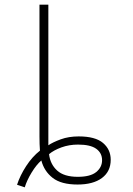

<svg xmlns="http://www.w3.org/2000/svg" viewBox="-20 -780 570 822"><path d="M53 11Q66 -29 92 -69Q118 -109 151 -135Q150 -148 149.5 -163.5Q149 -179 149 -196V-760H187V-158Q206 -171 240 -183.5Q274 -196 317 -196Q388 -196 421 -168Q454 -140 454 -96Q454 -46 416.5 -18Q379 10 312 10Q242 10 205.5 -18.5Q169 -47 157 -93Q136 -75 115.5 -41.5Q95 -8 86 22ZM313 -23Q367 -23 392 -43.5Q417 -64 417 -94Q417 -125 392 -143Q367 -161 314 -161Q276 -161 243 -149Q210 -137 190 -120Q195 -77 224.5 -50Q254 -23 313 -23Z"/></svg>

Font: Noto Sans Mono Condensed ExtraLight
Style: Regular
Weight: 200
Width: 3
Designer: Monotype Design Team
Foundry: Monotype Imaging Inc.
Version: Version 2.014; ttfautohint (v1.8.4.7-5d5b)